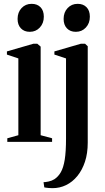

<svg xmlns="http://www.w3.org/2000/svg" viewBox="-20 -738 548 999"><path d="M18 0V-18.5L75.5 -34.5V-434L16 -454V-470.5L154 -510.5H174L191.5 -495.5V-34.5L251 -18.5V0ZM134.5 -572.5Q106 -572.5 88.8 -590.5Q71.5 -608.5 71.5 -639.5Q71.5 -674 92.2 -696Q113 -718 144 -718H145Q173.5 -718 190.8 -700.5Q208 -683 208 -651Q208 -617 187.2 -594.8Q166.5 -572.5 135.5 -572.5ZM253.5 241Q243 241 234.2 240.2Q225.5 239.5 219 238.5Q212.5 237.5 210.5 237L206.5 210Q215.5 210 232.5 206.5Q249.5 203 263 194.5Q283 181.5 296.5 158Q310 134.5 316.8 92.8Q323.5 51 323.5 -17.5V-434L263 -454V-470.5L401 -510.5H422.5L436.5 -497.5V4.5Q436.5 60 422 103.8Q407.5 147.5 382.2 178.2Q357 209 324 225Q291 241 253.5 241ZM374 -572.5Q345.5 -572.5 328.2 -590.5Q311 -608.5 311 -639.5Q311 -674 331.8 -696Q352.5 -718 383.5 -718H384.5Q413 -718 430.2 -700.5Q447.5 -683 447.5 -651Q447.5 -617 426.8 -594.8Q406 -572.5 375 -572.5Z"/></svg>

Font: Merriweather 144pt SemiBold
Style: Regular
Weight: 600
Version: Version 2.100